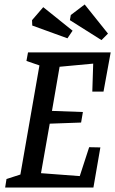

<svg xmlns="http://www.w3.org/2000/svg" viewBox="-20 -837 514 857"><path d="M392 -428 396 -553 246 -539 212 -342 350 -337 342 -290 202 -285 163 -64 336 -51 378 -180 428 -179 397 0H3L9 -38L71 -58L156 -545L98 -565L105 -603H474L442 -428ZM292 -747 296 -770 358 -817 462 -687 433 -658ZM124 -723 123 -747 173 -805 304 -700 281 -666Z"/></svg>

Font: Grenze
Style: Italic
Weight: 400
Italic angle: -10°
Designer: Renata Polastri
Foundry: Omnibus-Type
Version: Version 1.002; ttfautohint (v1.8)